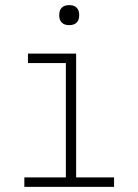

<svg xmlns="http://www.w3.org/2000/svg" viewBox="-20 -729 540 749"><path d="M75 0V-37H237V-483H89V-520H277V-37H425V0ZM250 -631Q242 -631 234.5 -633Q227 -635 221 -641Q215 -647 213 -654.5Q211 -662 211 -670Q211 -678 213 -685.5Q215 -693 221 -699Q227 -705 234.5 -707Q242 -709 250 -709Q258 -709 265.5 -707Q273 -705 279 -699Q285 -693 287 -685.5Q289 -678 289 -670Q289 -662 287 -654.5Q285 -647 279 -641Q273 -635 265.5 -633Q258 -631 250 -631Z"/></svg>

Font: Iosevka Curly Slab Extralight
Style: Regular
Weight: 200
Monospace: yes
Designer: Belleve Invis
Foundry: Belleve Invis
Version: Version 22.1.2; ttfautohint (v1.8.4)